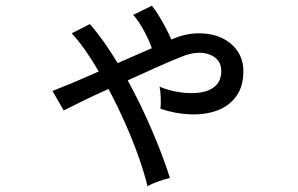

<svg xmlns="http://www.w3.org/2000/svg" viewBox="-20 -596 1040 669"><path d="M494 53Q483 7 463 -49.5Q443 -106 416 -167Q389 -228 358 -286Q309 -264 267 -243.5Q225 -223 202 -211L163 -279Q189 -289 232 -307Q275 -325 324 -347Q301 -387 277 -421Q253 -455 230 -480L293 -512Q317 -485 341.5 -450.5Q366 -416 390 -376Q422 -390 452.5 -403.5Q483 -417 509 -428Q500 -455 481 -490Q462 -525 444 -544L509 -576Q521 -562 534 -540.5Q547 -519 558.5 -497Q570 -475 577 -458L581 -460Q628 -480 672.5 -480Q717 -480 752 -464Q787 -448 807.5 -418Q828 -388 828 -348Q828 -295 803.5 -261Q779 -227 738 -211.5Q697 -196 645 -197.5Q593 -199 539 -217Q541 -232 540 -256.5Q539 -281 536 -294Q569 -280 606.5 -274.5Q644 -269 677 -273.5Q710 -278 730.5 -296.5Q751 -315 751 -349Q751 -390 710 -406Q669 -422 609 -397Q576 -384 527 -362Q478 -340 425 -316Q472 -230 511 -138.5Q550 -47 572 24Q555 28 532 36Q509 44 494 53Z"/></svg>

Font: Zen Kaku Gothic New Medium
Style: Regular
Weight: 500
Designer: Yoshimichi Ohira
Foundry: Positype
Version: Version 1.002